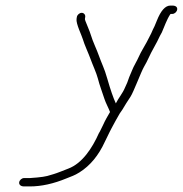

<svg xmlns="http://www.w3.org/2000/svg" viewBox="-20 -647 656 689"><path d="M255.8 -586 254.7 -579C252.1 -562.3 273.7 -519.1 277.2 -506.4C282.4 -487.8 298.2 -454.1 305.1 -434.7C312 -415.2 326.3 -384.6 331.1 -365.6C338.3 -337.2 345.9 -320.4 354.5 -292.8C359.2 -277.8 370.5 -257.5 374.8 -245C366.6 -230.3 358.6 -218.2 349.2 -197L341.8 -182C339.8 -177.3 337.4 -173 334.8 -169C310.9 -115.2 275 -60.7 225.2 -42C219.8 -40 210.6 -36.4 197.4 -31.1C175.7 -22.5 167.9 -21 149.5 -15.5C134.9 -11.2 90.6 -8 87.3 -8H66.3C58.3 -8 50.1 -0.9 48.9 7C47.6 14.9 53.6 22 66.3 22H87.3C128.4 22 172.3 12.3 218.9 -7C237.4 -14.7 246 -16.4 265.3 -28.5C303.4 -52.5 333.7 -89 356.1 -138C364 -155.1 367 -159.1 373.2 -173L380.4 -187C389.2 -203.7 400.5 -224.2 409.8 -240L418.8 -253C429.4 -271 436.5 -282.1 448.6 -300.4C459.1 -316.4 486.5 -389.4 496.4 -406.6C503.5 -418.9 508.9 -429.2 512.5 -437.5C524.5 -464.7 541.8 -490.9 553.8 -518L560.9 -531C570.3 -552.2 577.9 -575.9 591.1 -596C591.8 -596 592.5 -596.3 593.3 -597H598.3C606.5 -597 614.4 -604.2 615.8 -612.5C617.1 -620.9 611.3 -627 598.3 -627H591.3C573.3 -627 557.1 -608.9 542.8 -572.8C536.6 -557 531.9 -546.4 528.7 -541L522.5 -527C511.3 -504.3 500.9 -485 491.3 -469C481.8 -453.3 476 -437 465.8 -419.1C455.4 -400.9 451.7 -387.6 443.6 -370L436.4 -350C433.5 -344 430.9 -338.3 428.7 -333C420.1 -311.8 405.1 -295.2 395.7 -276C386.6 -295.5 376.4 -324.9 365.1 -364.4C359.6 -383.3 354.5 -398.4 349.6 -409.6C338.4 -435.8 332.8 -455.1 320.5 -482.9C306.7 -514.3 307.5 -522.2 293.7 -553.9C287.4 -568.5 284.4 -576.9 284.7 -579L285.8 -586C287.1 -593.9 281.1 -601 273.2 -601C265.3 -601 257.1 -593.9 255.8 -586Z"/></svg>

Font: MewTooHand
Style: Ita
Weight: 400
Designer: Mew Too, Robert Jablonski
Version: Version 0.77